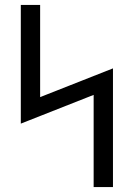

<svg xmlns="http://www.w3.org/2000/svg" viewBox="-20 -755 540 775"><path d="M358 0V-372L64 -256V-735H142V-363L436 -479V0Z"/></svg>

Font: Iosevka srxl
Style: Regular
Weight: 400
Monospace: yes
Designer: Belleve Invis
Foundry: Belleve Invis
Version: Version 33.0.1; ttfautohint (v1.8.3)